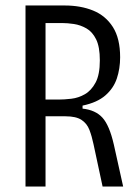

<svg xmlns="http://www.w3.org/2000/svg" viewBox="-20 -680 510 700"><path d="M73 0V-660H216Q274 -660 319.5 -641.5Q365 -623 391.5 -581.5Q418 -540 418 -471Q418 -430 406 -394Q394 -358 364 -332Q334 -306 281 -295V-284Q328 -279 353.5 -251Q379 -223 395 -153L429 0H354L321 -154Q315 -183 306 -206.5Q297 -230 277 -243Q257 -256 219 -256H146V0ZM146 -317H193Q214 -317 240 -320Q266 -323 289.5 -336.5Q313 -350 328.5 -379Q344 -408 344 -460Q344 -509 330.5 -536.5Q317 -564 295 -576.5Q273 -589 249.5 -592.5Q226 -596 206 -596H146Z"/></svg>

Font: Bricolage Grotesque 10pt Condensed Light
Style: Regular
Weight: 300
Width: 3
Designer: Mathieu Triay
Foundry: Atelier Triay
Version: Version 1.000; ttfautohint (v1.8.4.7-5d5b);gftools[0.9.32]